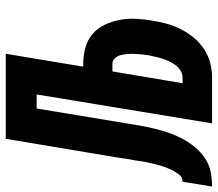

<svg xmlns="http://www.w3.org/2000/svg" viewBox="-110 -710 775 684"><g transform="rotate(-90 278.0 -367.5)"><path d="M-44 0 -27 -105Q-20 -105 -13.5 -107.5Q-7 -110 -2.5 -116Q2 -122 6 -128Q10 -134 13 -140Q16 -146 19 -152.5Q22 -159 24.5 -165.5Q27 -172 29 -179Q31 -186 33 -192.5Q35 -199 36.5 -206Q38 -213 39.5 -219.5Q41 -226 42.5 -232.5Q44 -239 45 -246Q46 -253 47 -260Q48 -267 49 -273Q52 -289 54.5 -304Q57 -319 59 -335L126 -735H429L383 -459H393Q422 -459 450 -451.5Q478 -444 499 -426Q520 -408 532 -383Q544 -358 549.5 -329.5Q555 -301 553.5 -271.5Q552 -242 547 -213Q543 -187 536 -161.5Q529 -136 516.5 -111.5Q504 -87 486.5 -65.5Q469 -44 445.5 -28.5Q422 -13 396 -6.5Q370 0 344 0H181L284 -625H234L183 -317Q183 -316 182.5 -314.5Q182 -313 182 -312V-311Q178 -285 173.5 -259.5Q169 -234 163 -208.5Q157 -183 148.5 -157.5Q140 -132 127.5 -108Q115 -84 97.5 -62.5Q80 -41 57 -25.5Q34 -10 8 -5Q-18 0 -44 0ZM344 -105Q357 -105 369 -112.5Q381 -120 389 -131Q397 -142 402.5 -154Q408 -166 412 -178.5Q416 -191 418.5 -203.5Q421 -216 424 -229Q426 -241 427 -253.5Q428 -266 428.5 -278Q429 -290 428 -302.5Q427 -315 424 -326Q421 -337 413 -346Q405 -355 393 -355H366L324 -105Z"/></g></svg>

Font: Iosevka Curly XBdEx
Style: Italic
Weight: 800
Width: 7
Italic angle: -9°
Monospace: yes
Designer: Belleve Invis
Foundry: Belleve Invis
Version: Version 11.1.0; ttfautohint (v1.8.3)